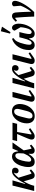

<svg xmlns="http://www.w3.org/2000/svg" viewBox="1864 -2707 855 4623"><g transform="rotate(-90 2291.5 -395.5)"><path d="M135 -522H260L173 -221L184 -218Q231 -314 272.5 -374Q314 -434 351 -471Q386 -506 415 -520Q444 -534 476 -534Q521 -534 543.5 -513.5Q566 -493 566 -460Q566 -426 545.5 -400.5Q525 -375 490 -375Q464 -375 446.5 -390.5Q429 -406 429 -432Q429 -459 446 -478L440 -484H439Q432 -484 419 -475.5Q406 -467 382 -443Q368 -428 353 -411.5Q338 -395 324 -378L401 -129Q404 -118 410 -100Q416 -82 421 -71L435 -65L499 -109L525 -76L468 -26Q443 -5 423 3.5Q403 12 381 12Q347 12 325.5 -4.5Q304 -21 292 -62L237 -251Q202 -193 175.5 -135Q149 -77 136 -26L130 0H5Z M982 -251 1009 -122Q1011 -110 1015 -95.5Q1019 -81 1023 -70L1035 -64L1097 -104L1121 -70L1070 -27Q1043 -4 1021.5 4Q1000 12 976 12Q940 12 919 -9Q898 -30 898 -65Q898 -75 898 -85Q898 -95 900 -108L902 -130H895L883 -112Q859 -76 837.5 -52Q816 -28 795 -13.5Q774 1 752.5 6.5Q731 12 707 12Q581 12 581 -140Q581 -182 589 -227.5Q597 -273 611.5 -317Q626 -361 648 -400.5Q670 -440 698 -469.5Q726 -499 760 -516.5Q794 -534 834 -534Q883 -534 913.5 -508Q944 -482 954 -418L959 -386H967L1025 -522H1173ZM756 -72Q788 -72 822.5 -105.5Q857 -139 894 -222L908 -254L911 -298Q914 -337 914 -369Q914 -416 898.5 -435Q883 -454 857 -454Q820 -454 790 -417.5Q760 -381 737 -293Q726 -251 718 -206.5Q710 -162 710 -130Q710 -99 721.5 -85.5Q733 -72 756 -72Z M1233 -522H1649L1622 -411H1425L1366 -74L1379 -62L1493 -129L1516 -93L1415 -23Q1386 -3 1364.5 4.5Q1343 12 1321 12Q1283 12 1262.5 -7Q1242 -26 1242 -59Q1242 -77 1248 -99Q1254 -121 1272 -164L1377 -411H1205Z M1813 -40Q1858 -40 1886.5 -78Q1915 -116 1929 -174Q1945 -237 1955.5 -277.5Q1966 -318 1972 -344Q1978 -370 1980 -384.5Q1982 -399 1982 -409Q1982 -440 1967.5 -461Q1953 -482 1919 -482Q1874 -482 1845.5 -444Q1817 -406 1803 -348Q1787 -285 1776.5 -244.5Q1766 -204 1760 -178Q1754 -152 1752 -137.5Q1750 -123 1750 -113Q1750 -82 1764.5 -61Q1779 -40 1813 -40ZM1807 12Q1721 12 1677 -39.5Q1633 -91 1633 -179Q1633 -237 1652.5 -300Q1672 -363 1709.5 -415Q1747 -467 1801 -500.5Q1855 -534 1925 -534Q2011 -534 2055 -482.5Q2099 -431 2099 -343Q2099 -285 2079.5 -222Q2060 -159 2022.5 -107Q1985 -55 1931 -21.5Q1877 12 1807 12Z M2436 -100 2328 -23Q2299 -2 2278 5Q2257 12 2233 12Q2193 12 2173.5 -9Q2154 -30 2154 -61Q2154 -73 2156.5 -87.5Q2159 -102 2163 -116L2265 -522H2390L2278 -74L2291 -62L2414 -135Z M2605 -522H2730L2643 -221L2654 -218Q2701 -314 2742.5 -374Q2784 -434 2821 -471Q2856 -506 2885 -520Q2914 -534 2946 -534Q2991 -534 3013.5 -513.5Q3036 -493 3036 -460Q3036 -426 3015.5 -400.5Q2995 -375 2960 -375Q2934 -375 2916.5 -390.5Q2899 -406 2899 -432Q2899 -459 2916 -478L2910 -484H2909Q2902 -484 2889 -475.5Q2876 -467 2852 -443Q2838 -428 2823 -411.5Q2808 -395 2794 -378L2871 -129Q2874 -118 2880 -100Q2886 -82 2891 -71L2905 -65L2969 -109L2995 -76L2938 -26Q2913 -5 2893 3.5Q2873 12 2851 12Q2817 12 2795.5 -4.5Q2774 -21 2762 -62L2707 -251Q2672 -193 2645.5 -135Q2619 -77 2606 -26L2600 0H2475Z M3343 -100 3235 -23Q3206 -2 3185 5Q3164 12 3140 12Q3100 12 3080.5 -9Q3061 -30 3061 -61Q3061 -73 3063.5 -87.5Q3066 -102 3070 -116L3172 -522H3297L3185 -74L3198 -62L3321 -135Z M3831 -357 3801 -235Q3791 -195 3787.5 -165.5Q3784 -136 3784 -119Q3784 -88 3797 -74.5Q3810 -61 3830 -61Q3859 -61 3884.5 -93Q3910 -125 3928 -200Q3945 -270 3948 -327L3865 -471Q3870 -499 3888.5 -516.5Q3907 -534 3935 -534Q3956 -534 3974 -522Q3992 -510 4005 -489Q4018 -468 4025.5 -438.5Q4033 -409 4033 -374Q4033 -327 4024 -279.5Q4015 -232 3998.5 -189.5Q3982 -147 3960 -110.5Q3938 -74 3913 -49Q3877 -13 3848.5 -0.5Q3820 12 3791 12Q3740 12 3711.5 -19.5Q3683 -51 3681 -116L3671 -120Q3654 -82 3636.5 -56.5Q3619 -31 3600 -16Q3581 -1 3561 5.5Q3541 12 3518 12Q3462 12 3430 -23.5Q3398 -59 3398 -124Q3398 -193 3416.5 -258Q3435 -323 3470 -377.5Q3505 -432 3555 -473Q3605 -514 3669 -534L3686 -499Q3659 -481 3639.5 -461Q3620 -441 3604 -411.5Q3588 -382 3573.5 -339.5Q3559 -297 3543 -233Q3535 -204 3530.5 -173.5Q3526 -143 3526 -120Q3526 -88 3537 -74.5Q3548 -61 3567 -61Q3582 -61 3597 -71.5Q3612 -82 3626.5 -106.5Q3641 -131 3655.5 -171.5Q3670 -212 3685 -273L3706 -357ZM3851 -803 3961 -775 3830 -571 3794 -581Z M4204 0Q4202 -60 4199 -122Q4196 -184 4192.5 -243Q4189 -302 4184.5 -355.5Q4180 -409 4176 -452L4164 -458L4107 -413L4079 -444L4128 -491Q4152 -514 4173 -524Q4194 -534 4217 -534Q4254 -534 4275.5 -514Q4297 -494 4302 -449Q4305 -415 4308 -371Q4311 -327 4313.5 -278.5Q4316 -230 4317.5 -179Q4319 -128 4320 -79H4326Q4347 -104 4368 -136Q4389 -168 4407.5 -201.5Q4426 -235 4441 -267.5Q4456 -300 4465 -327L4451 -496Q4475 -534 4517 -534Q4545 -534 4564 -516.5Q4583 -499 4583 -462Q4583 -427 4564 -374Q4545 -321 4510 -258.5Q4475 -196 4425 -129Q4375 -62 4313 0Z"/></g></svg>

Font: IBM Plex Serif SmBld
Style: Italic
Weight: 600
Italic angle: -14°
Designer: Mike Abbink, Paul van der Laan, Pieter van Rosmalen
Foundry: Bold Monday
Version: Version 3.001